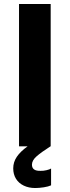

<svg xmlns="http://www.w3.org/2000/svg" viewBox="-20 -740 353 971"><path d="M76.2 -719.7H236.3V0H235.4Q188 30.3 164.8 50.8Q141.6 71.3 141.6 92.8Q141.6 125.5 185.5 124Q199.2 124.5 214.8 120.8Q230.5 117.2 238.3 112.3V197.3Q225.1 203.6 201.2 207.3Q177.2 210.9 158.2 210.9Q125.5 210.9 100.1 198.7Q74.7 186.5 60.8 164.1Q46.9 141.6 46.9 111.3Q46.9 79.6 65.2 52.7Q83.5 25.9 119.6 0H76.2Z"/></svg>

Font: Reddit Sans Chocolate ExtraBold
Style: Regular
Weight: 800
Designer: Stephen Hutchings
Foundry: Reddit
Version: Version 1.011